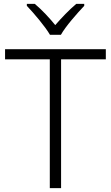

<svg xmlns="http://www.w3.org/2000/svg" viewBox="-20 -1060 571 987"><path d="M237 -881H293C317 -924 376 -991 413 -1030V-1040H372C336 -1010 296 -968 264 -931C234 -968 195 -1010 159 -1040H118V-1030C155 -991 212 -924 237 -881ZM294 -93V-755H524V-807H6V-755H236V-93Z"/></svg>

Font: Noto Sans Telugu UI Light
Style: Regular
Weight: 300
Designer: Jelle Bosma - Monotype Design Team
Foundry: Monotype Imaging Inc.
Version: Version 2.005